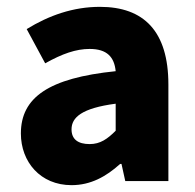

<svg xmlns="http://www.w3.org/2000/svg" viewBox="-20 -529 570 561"><path d="M189 12C245 12 290 -13 331 -50H335L346 0H472V-282C472 -438 400 -509 272 -509C194 -509 123 -484 58 -444L112 -344C162 -372 202 -386 242 -386C293 -386 314 -362 318 -321C122 -301 41 -244 41 -139C41 -56 98 12 189 12ZM242 -108C208 -108 189 -122 189 -151C189 -186 219 -213 318 -226V-147C294 -123 273 -108 242 -108Z"/></svg>

Font: DAIFUKU Sans
Style: Bold
Weight: 700
Designer: Original font ‘Source Han Sans JP’ : Paul D. Hunt
Foundry: Daifuku
Version: Version 1.000